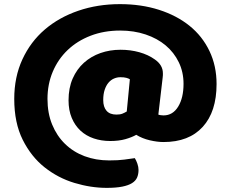

<svg xmlns="http://www.w3.org/2000/svg" viewBox="-20 -683 1109 930"><path d="M514 0Q471 0 434 -12.5Q397 -25 370 -50Q343 -75 327.5 -112Q312 -149 312 -197Q312 -257 332 -302.5Q352 -348 386.5 -379Q421 -410 466.5 -426Q512 -442 564 -442Q612 -442 655 -430Q698 -418 730 -395Q769 -368 769 -328Q769 -325 769 -319Q769 -313 768 -308L747 -128Q751 -126 759 -125Q767 -124 772 -124Q817 -124 843 -166.5Q869 -209 869 -277Q869 -334 846 -381.5Q823 -429 782.5 -463Q742 -497 685.5 -516Q629 -535 562 -535Q484 -535 419 -510Q354 -485 307.5 -440.5Q261 -396 235.5 -335.5Q210 -275 210 -204Q210 -135 232.5 -80Q255 -25 295 14Q335 53 389.5 73.5Q444 94 509 94Q554 94 582.5 90Q611 86 633 83Q640 94 645.5 110Q651 126 651 140Q651 161 644 177Q637 193 619.5 204Q602 215 572 221Q542 227 497 227Q420 227 340.5 203Q261 179 196 127.5Q131 76 90 -6Q49 -88 49 -204Q49 -310 88.5 -395.5Q128 -481 197 -540Q266 -599 359.5 -631Q453 -663 561 -663Q664 -663 750 -635.5Q836 -608 898 -558Q960 -508 994.5 -436Q1029 -364 1029 -276Q1029 -142 962 -68.5Q895 5 772 5Q742 5 705.5 -3.5Q669 -12 640 -30Q619 -18 587.5 -9Q556 0 514 0ZM609 -299Q603 -303 592 -306Q581 -309 563 -309Q547 -309 532 -302.5Q517 -296 505.5 -282.5Q494 -269 487 -248Q480 -227 480 -198Q480 -165 496 -146.5Q512 -128 544 -128Q562 -128 573 -132.5Q584 -137 594 -143Z"/></svg>

Font: Baloo Tamma
Style: Regular
Weight: 400
Designer: Divya Kowshik and Ek Type
Foundry: Ek Type
Version: Version 1.007;PS 1.000;hotconv 1.0.88;makeotf.lib2.5.647800